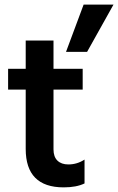

<svg xmlns="http://www.w3.org/2000/svg" viewBox="-20 -804 510 829"><path d="M211 -417V-159Q211 -127 228 -110.5Q245 -94 275 -94Q313 -94 345 -115V-12Q310 5 255 5Q91 5 91 -161V-417H15V-507H91V-629H211V-507H337V-417ZM341 -784H470L356 -580H265Z"/></svg>

Font: Hind SemiBold
Style: Regular
Weight: 600
Designer: Manushi Parikh, Satya Rajpurohit
Foundry: Indian Type Foundry
Version: Version 2.001;PS 1.0;hotconv 1.0.79;makeotf.lib2.5.61930; tt